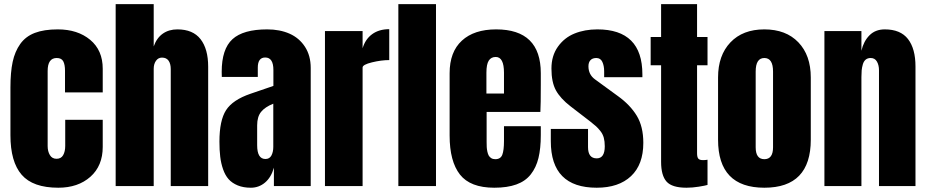

<svg xmlns="http://www.w3.org/2000/svg" viewBox="-20 -879 4378 907"><path d="M255.4 7.8Q135.3 7.8 82.3 -53.5Q29.3 -114.7 29.3 -240.2V-465.8Q29.3 -537.6 39.8 -586.7Q50.3 -635.7 75.7 -671.4Q101.1 -707 144.5 -723.6Q188 -740.2 252.9 -740.2Q346.7 -740.2 406 -690.9Q465.3 -641.6 465.3 -554.2V-442.4H287.1V-544.9Q287.1 -573.7 278.8 -589.4Q270.5 -605 248 -605Q205.1 -605 205.1 -543.9V-189Q205.1 -164.1 215.6 -146.5Q226.1 -128.9 247.1 -128.9Q268.6 -128.9 278.3 -146Q288.1 -163.1 288.1 -189.9V-313H465.3V-185.1Q465.3 -95.7 407 -43.9Q348.6 7.8 255.4 7.8Z M706.1 0H526.4V-859.4H706.1V-659.7Q720.2 -699.7 749 -720Q777.8 -740.2 817.9 -740.2Q891.6 -740.2 927.5 -693.8Q963.4 -647.5 963.4 -564V0H786.6V-552.7Q786.6 -577.6 776.4 -592.3Q766.1 -606.9 745.1 -606.9Q727.5 -606.9 716.8 -591.8Q706.1 -576.7 706.1 -554.2Z M1165 7.8Q1129.4 7.8 1102.8 -3.2Q1076.2 -14.2 1059.8 -32.7Q1043.5 -51.3 1033.7 -79.6Q1023.9 -107.9 1020.3 -138.9Q1016.6 -169.9 1016.6 -210Q1016.6 -310.1 1047.9 -358.6Q1079.1 -407.2 1163.1 -436L1271.5 -473.1V-548.3Q1271.5 -607.4 1232.9 -607.4Q1197.8 -607.4 1197.8 -559.6V-515.6H1027.8Q1027.3 -521 1027.3 -539.6Q1027.3 -647.5 1078.1 -693.8Q1128.9 -740.2 1242.2 -740.2Q1301.8 -740.2 1347.7 -720Q1393.6 -699.7 1420.7 -658Q1447.8 -616.2 1447.8 -558.1V0H1273.9V-86.9Q1261.2 -41.5 1232.2 -16.8Q1203.1 7.8 1165 7.8ZM1233.9 -127.9Q1253.4 -127.9 1262.2 -144.5Q1271 -161.1 1271 -185.1V-389.2Q1231.9 -373.5 1213.4 -350.6Q1194.8 -327.6 1194.8 -287.1V-192.9Q1194.8 -127.9 1233.9 -127.9Z M1692.9 0H1515.1V-732.4H1692.9V-650.9Q1705.6 -693.8 1738 -717.5Q1770.5 -741.2 1818.8 -741.2V-595.2Q1781.7 -595.2 1737.3 -584.5Q1692.9 -573.7 1692.9 -560.1Z M2039.6 0H1861.8V-859.4H2039.6Z M2314.9 7.8Q2201.7 7.8 2152.8 -54.4Q2104 -116.7 2104 -238.8V-533.2Q2104 -633.8 2161.9 -687Q2219.7 -740.2 2323.7 -740.2Q2534.7 -740.2 2534.7 -533.2V-480Q2534.7 -383.3 2532.7 -350.1H2278.8V-208.5Q2278.8 -194.3 2279.3 -184.6Q2279.8 -174.8 2282.2 -163.1Q2284.7 -151.4 2288.8 -144Q2293 -136.7 2300.8 -131.8Q2308.6 -127 2319.8 -127Q2344.7 -127 2352.8 -147.9Q2360.8 -168.9 2360.8 -212.4V-282.7H2534.7V-241.2Q2534.7 -177.7 2523.7 -132.6Q2512.7 -87.4 2487.3 -55.2Q2461.9 -22.9 2419.2 -7.6Q2376.5 7.8 2314.9 7.8ZM2277.8 -535.6V-437H2360.8V-535.6Q2360.8 -609.9 2321.8 -609.9Q2299.8 -609.9 2288.8 -592.5Q2277.8 -575.2 2277.8 -535.6Z M2798.8 7.8Q2582 7.8 2582 -211.9V-270H2757.8V-184.1Q2757.8 -130.9 2798.8 -130.9Q2836.9 -130.9 2836.9 -188Q2836.9 -210.9 2832.3 -228.3Q2827.6 -245.6 2816.2 -260Q2804.7 -274.4 2795.4 -282.7Q2786.1 -291 2768.1 -305.2L2674.8 -377Q2627.4 -413.6 2606.2 -452.1Q2585 -490.7 2585 -555.2Q2585 -615.7 2615.5 -658.4Q2646 -701.2 2694.1 -720.7Q2742.2 -740.2 2801.8 -740.2Q3014.6 -740.2 3014.6 -527.8V-514.2H2834V-542Q2834 -568.4 2825.4 -586.7Q2816.9 -605 2796.9 -605Q2778.8 -605 2769.3 -594.7Q2759.8 -584.5 2759.8 -565.9Q2759.8 -526.4 2791 -503.9L2899.4 -424.8Q2957 -383.3 2988 -332.3Q3019 -281.2 3019 -204.1Q3019 -101.6 2960.9 -46.9Q2902.8 7.8 2798.8 7.8Z M3223.1 7.8Q3154.8 7.8 3128.9 -21Q3103 -49.8 3103 -114.3V-570.8H3053.7V-704.1H3103V-859.4H3272.9V-704.1H3322.3V-570.8H3272.9V-155.3Q3272.9 -136.7 3278.8 -129.6Q3284.7 -122.6 3301.3 -122.6Q3313 -122.6 3322.3 -124.5V-5.4Q3311.5 -2 3281 2.9Q3250.5 7.8 3223.1 7.8Z M3590.8 7.8Q3372.1 7.8 3372.1 -219.2V-513.2Q3372.1 -617.2 3430.4 -678.7Q3488.8 -740.2 3590.8 -740.2Q3692.9 -740.2 3751.5 -679Q3810.1 -617.7 3810.1 -513.2V-219.2Q3810.1 7.8 3590.8 7.8ZM3631.8 -183.1V-541Q3631.8 -605 3590.8 -605Q3549.8 -605 3549.8 -541V-183.1Q3549.8 -127 3590.8 -127Q3631.8 -127 3631.8 -183.1Z M4049.3 0H3874.5V-732.4H4049.3V-639.2Q4059.6 -684.1 4087.4 -712.2Q4115.2 -740.2 4159.7 -740.2Q4233.9 -740.2 4269.3 -694.6Q4304.7 -648.9 4304.7 -564.9V0H4132.3V-546.9Q4132.3 -571.3 4122.6 -588.1Q4112.8 -605 4093.3 -605Q4078.6 -605 4069.3 -597.2Q4060.1 -589.4 4055.9 -574.7Q4051.8 -560.1 4050.5 -546.9Q4049.3 -533.7 4049.3 -515.1Z"/></svg>

Font: Anton
Style: Regular
Weight: 400
Designer: Vernon Adams, Tural Alisoy
Foundry: Vernon Adams
Version: Version 2.300